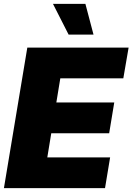

<svg xmlns="http://www.w3.org/2000/svg" viewBox="-31 -974 686 994"><path d="M-10.7 0 110.4 -727.5H634.8L607.4 -568.4H281.2L260.7 -443.4H560.5L534.2 -284.2H234.4L213.9 -159.2H539.1L512.7 0ZM324.2 -794.9 243.2 -954.1H411.1L453.1 -794.9Z"/></svg>

Font: Inter Tight Black
Style: Italic
Weight: 900
Italic angle: -9.39999°
Designer: Rasmus Andersson
Foundry: rsms
Version: Version 3.004; ttfautohint (v1.8.4.7-5d5b)